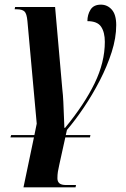

<svg xmlns="http://www.w3.org/2000/svg" viewBox="-20 -566 544 826"><path d="M25 25 28 15H128L138 -34L98 -475Q95 -508 85 -517Q75 -526 52 -526H43L45 -536H217L248 -183Q251 -159 252.5 -127.5Q254 -96 255 -66Q256 -36 257 -16H260Q343 -117 387 -207.5Q431 -298 431 -386Q431 -427 415 -451Q399 -475 356 -475Q356 -503 369.5 -524.5Q383 -546 414 -546Q442 -546 461 -524.5Q480 -503 480 -458Q480 -403 460.5 -342Q441 -281 409.5 -220Q378 -159 341 -104Q304 -49 268 -7L263 15H369L367 25H261L235 143Q231 160 229 173Q227 186 227 201Q227 215 235.5 222.5Q244 230 265 230H307L305 240H81L126 25Z"/></svg>

Font: Noto Serif Display ExtraCondensed
Style: Bold Italic
Weight: 700
Width: 2
Italic angle: -12°
Designer: Monotype Design Team
Foundry: Monotype Imaging Inc.
Version: Version 2.009